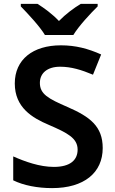

<svg xmlns="http://www.w3.org/2000/svg" viewBox="-20 -957 590 987"><path d="M211 -777H357C384 -822 445 -888 482 -924V-937H395C360 -916 318 -885 283 -849C249 -885 208 -915 173 -937H87V-924C123 -887 184 -822 211 -777ZM508 -196C508 -308 442 -357 327 -407C228 -450 185 -473 185 -531C185 -580 222 -614 289 -614C346 -614 398 -598 458 -573L500 -677C433 -707 369 -724 293 -724C149 -724 56 -651 56 -528C56 -404 146 -351 231 -315C326 -274 379 -247 379 -188C379 -135 342 -99 257 -99C184 -99 109 -126 48 -153V-30C101 -4 172 10 248 10C412 10 508 -69 508 -196Z"/></svg>

Font: Noto Kufi Arabic SemiBold
Style: Regular
Weight: 600
Designer: Monotype Design Team, David Williams, Khaled Hosny
Foundry: Google LLC
Version: Version 2.109